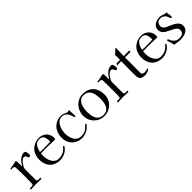

<svg xmlns="http://www.w3.org/2000/svg" viewBox="302 -2025 3352 3352"><g transform="rotate(-45 1978.0 -348.5)"><path d="M435 -445Q435 -435 427.5 -426.5Q420 -418 409 -418Q394 -418 387.5 -428Q381 -438 376.5 -451Q372 -464 363 -474Q354 -484 333 -484Q329 -484 325.5 -484Q322 -484 318 -483Q301 -480 281 -462Q261 -444 242.5 -419.5Q224 -395 212 -371Q200 -347 199 -331Q198 -315 198 -299.5Q198 -284 198 -269Q198 -215 198.5 -161Q199 -107 199 -54Q199 -39 211.5 -32.5Q224 -26 237 -26Q247 -26 257 -27Q267 -28 277 -28Q282 -28 284 -23.5Q286 -19 286 -15Q286 1 270 1Q240 1 210 -0.5Q180 -2 150 -2Q119 -2 87.5 0Q56 2 24 2Q20 2 18.5 -4Q17 -10 17 -14Q17 -24 25 -25Q36 -27 48 -26Q60 -25 70 -25Q85 -25 94.5 -31.5Q104 -38 105 -54Q107 -86 107.5 -119Q108 -152 108 -185V-282Q107 -325 107.5 -367.5Q108 -410 104 -452Q103 -472 93 -480.5Q83 -489 63 -489Q55 -489 46.5 -487.5Q38 -486 29 -486Q21 -486 21 -498Q21 -505 28 -508Q38 -511 49 -512.5Q60 -514 70 -515Q97 -520 124 -525Q151 -530 178 -537Q187 -534 191 -526Q193 -522 194 -504Q195 -486 195 -462.5Q195 -439 195 -418.5Q195 -398 195 -390Q217 -425 245 -460Q273 -495 309 -518Q345 -541 390 -541Q414 -541 421 -526Q428 -511 430 -491Q432 -480 433.5 -468Q435 -456 435 -445Z M852 -351Q851 -392 845 -429.5Q839 -467 816 -491.5Q793 -516 741 -516Q694 -516 664.5 -490.5Q635 -465 619 -426.5Q603 -388 595 -348Q620 -347 644 -346.5Q668 -346 692 -346Q732 -346 772 -347.5Q812 -349 852 -351ZM967 -122Q967 -117 965 -116Q962 -106 950.5 -92Q939 -78 925 -65.5Q911 -53 902 -47Q869 -24 827.5 -10Q786 4 745 4Q711 4 669.5 -7Q628 -18 599 -37Q543 -74 517 -134Q491 -194 491 -259Q491 -333 520 -396Q549 -459 613 -498Q642 -515 678 -526.5Q714 -538 747 -538Q806 -538 851 -514Q896 -490 921.5 -446.5Q947 -403 947 -343Q947 -326 939.5 -321Q932 -316 917 -316Q897 -316 877 -317Q857 -318 837 -319Q809 -321 781.5 -321Q754 -321 726 -321Q692 -321 658 -321Q624 -321 590 -319Q589 -303 588 -288Q587 -273 587 -257Q587 -220 596 -180.5Q605 -141 625 -107.5Q645 -74 676 -53.5Q707 -33 751 -33Q796 -33 837 -47Q878 -61 912 -92Q921 -101 928.5 -111.5Q936 -122 945 -130Q950 -135 956 -135Q961 -135 964 -131Q967 -127 967 -122Z M1514 -124Q1514 -117 1503 -104.5Q1492 -92 1487 -87Q1478 -78 1469 -69Q1460 -60 1449 -52Q1418 -30 1375 -14.5Q1332 1 1294 1Q1218 1 1160.5 -32.5Q1103 -66 1070.5 -124.5Q1038 -183 1038 -258Q1038 -332 1068 -397Q1098 -462 1163 -502Q1191 -519 1225.5 -529Q1260 -539 1292 -539Q1317 -539 1340.5 -533Q1364 -527 1386 -517Q1399 -511 1411 -505Q1423 -499 1437 -499Q1449 -499 1456.5 -506.5Q1464 -514 1468 -514Q1471 -514 1471 -510Q1473 -498 1472.5 -486Q1472 -474 1473 -463Q1474 -441 1475 -419Q1476 -397 1477 -375V-372Q1478 -361 1475 -355Q1472 -349 1459 -349Q1452 -349 1449.5 -357Q1447 -365 1445 -371Q1438 -400 1424 -433Q1410 -466 1386 -486Q1371 -500 1348.5 -509Q1326 -518 1306 -518Q1258 -518 1224.5 -493.5Q1191 -469 1171 -430.5Q1151 -392 1141.5 -348Q1132 -304 1132 -265Q1132 -226 1141 -185.5Q1150 -145 1169.5 -110Q1189 -75 1221.5 -54Q1254 -33 1300 -33Q1364 -33 1407 -56.5Q1450 -80 1490 -129Q1494 -136 1501 -136Q1514 -136 1514 -124Z M2000 -264Q2000 -307 1993.5 -350.5Q1987 -394 1969.5 -431Q1952 -468 1919 -490.5Q1886 -513 1833 -513Q1783 -513 1751.5 -489Q1720 -465 1702.5 -427Q1685 -389 1678.5 -345Q1672 -301 1672 -262Q1672 -219 1678.5 -176Q1685 -133 1703 -98.5Q1721 -64 1754.5 -43Q1788 -22 1841 -22Q1893 -22 1924.5 -44Q1956 -66 1972.5 -102Q1989 -138 1994.5 -180.5Q2000 -223 2000 -264ZM2103 -261Q2103 -186 2067.5 -126Q2032 -66 1971.5 -31Q1911 4 1836 4Q1763 4 1704 -31.5Q1645 -67 1610 -126.5Q1575 -186 1575 -259Q1575 -334 1609 -397.5Q1643 -461 1702.5 -500Q1762 -539 1840 -539Q1924 -539 1983 -503.5Q2042 -468 2072.5 -405.5Q2103 -343 2103 -261Z M2584 -445Q2584 -435 2576.5 -426.5Q2569 -418 2558 -418Q2543 -418 2536.5 -428Q2530 -438 2525.5 -451Q2521 -464 2512 -474Q2503 -484 2482 -484Q2478 -484 2474.5 -484Q2471 -484 2467 -483Q2450 -480 2430 -462Q2410 -444 2391.5 -419.5Q2373 -395 2361 -371Q2349 -347 2348 -331Q2347 -315 2347 -299.5Q2347 -284 2347 -269Q2347 -215 2347.5 -161Q2348 -107 2348 -54Q2348 -39 2360.5 -32.5Q2373 -26 2386 -26Q2396 -26 2406 -27Q2416 -28 2426 -28Q2431 -28 2433 -23.5Q2435 -19 2435 -15Q2435 1 2419 1Q2389 1 2359 -0.5Q2329 -2 2299 -2Q2268 -2 2236.5 0Q2205 2 2173 2Q2169 2 2167.5 -4Q2166 -10 2166 -14Q2166 -24 2174 -25Q2185 -27 2197 -26Q2209 -25 2219 -25Q2234 -25 2243.5 -31.5Q2253 -38 2254 -54Q2256 -86 2256.5 -119Q2257 -152 2257 -185V-282Q2256 -325 2256.5 -367.5Q2257 -410 2253 -452Q2252 -472 2242 -480.5Q2232 -489 2212 -489Q2204 -489 2195.5 -487.5Q2187 -486 2178 -486Q2170 -486 2170 -498Q2170 -505 2177 -508Q2187 -511 2198 -512.5Q2209 -514 2219 -515Q2246 -520 2273 -525Q2300 -530 2327 -537Q2336 -534 2340 -526Q2342 -522 2343 -504Q2344 -486 2344 -462.5Q2344 -439 2344 -418.5Q2344 -398 2344 -390Q2366 -425 2394 -460Q2422 -495 2458 -518Q2494 -541 2539 -541Q2563 -541 2570 -526Q2577 -511 2579 -491Q2581 -480 2582.5 -468Q2584 -456 2584 -445Z M2957 -46Q2957 -37 2943.5 -28Q2930 -19 2911 -12Q2892 -5 2874.5 -1Q2857 3 2849 3Q2797 3 2768.5 -10Q2740 -23 2728.5 -53Q2717 -83 2717 -134Q2717 -217 2717.5 -300.5Q2718 -384 2719 -467H2647Q2640 -467 2635.5 -463.5Q2631 -460 2626 -460Q2621 -460 2621 -467Q2621 -471 2626.5 -483Q2632 -495 2634 -499Q2637 -498 2643 -498H2721L2722 -625Q2745 -640 2764 -658.5Q2783 -677 2802 -696Q2804 -698 2806 -699.5Q2808 -701 2810 -701Q2819 -701 2819 -694L2813 -499Q2845 -499 2876.5 -500Q2908 -501 2939 -501Q2952 -501 2952 -486Q2952 -467 2935 -467H2813Q2813 -391 2812.5 -314.5Q2812 -238 2812 -161V-84Q2812 -59 2833 -49.5Q2854 -40 2874 -40Q2902 -40 2929 -49Q2932 -51 2938 -53Q2944 -55 2947 -55Q2957 -55 2957 -46Z M3373 -351Q3372 -392 3366 -429.5Q3360 -467 3337 -491.5Q3314 -516 3262 -516Q3215 -516 3185.5 -490.5Q3156 -465 3140 -426.5Q3124 -388 3116 -348Q3141 -347 3165 -346.5Q3189 -346 3213 -346Q3253 -346 3293 -347.5Q3333 -349 3373 -351ZM3488 -122Q3488 -117 3486 -116Q3483 -106 3471.5 -92Q3460 -78 3446 -65.5Q3432 -53 3423 -47Q3390 -24 3348.5 -10Q3307 4 3266 4Q3232 4 3190.5 -7Q3149 -18 3120 -37Q3064 -74 3038 -134Q3012 -194 3012 -259Q3012 -333 3041 -396Q3070 -459 3134 -498Q3163 -515 3199 -526.5Q3235 -538 3268 -538Q3327 -538 3372 -514Q3417 -490 3442.5 -446.5Q3468 -403 3468 -343Q3468 -326 3460.5 -321Q3453 -316 3438 -316Q3418 -316 3398 -317Q3378 -318 3358 -319Q3330 -321 3302.5 -321Q3275 -321 3247 -321Q3213 -321 3179 -321Q3145 -321 3111 -319Q3110 -303 3109 -288Q3108 -273 3108 -257Q3108 -220 3117 -180.5Q3126 -141 3146 -107.5Q3166 -74 3197 -53.5Q3228 -33 3272 -33Q3317 -33 3358 -47Q3399 -61 3433 -92Q3442 -101 3449.5 -111.5Q3457 -122 3466 -130Q3471 -135 3477 -135Q3482 -135 3485 -131Q3488 -127 3488 -122Z M3924 -143Q3924 -98 3904 -69.5Q3884 -41 3852 -26Q3820 -11 3782 -5Q3744 1 3708 1Q3675 1 3642.5 -6Q3610 -13 3577 -16Q3570 -43 3563.5 -70Q3557 -97 3549 -123Q3548 -126 3544.5 -137Q3541 -148 3541 -149Q3541 -157 3546 -160.5Q3551 -164 3558 -164Q3565 -164 3568 -159Q3574 -152 3578.5 -140Q3583 -128 3587 -119Q3595 -103 3601 -94.5Q3607 -86 3620 -73Q3659 -32 3717 -32Q3749 -32 3775.5 -39Q3802 -46 3818 -65.5Q3834 -85 3834 -122Q3834 -154 3814 -175.5Q3794 -197 3762.5 -214Q3731 -231 3696 -247Q3661 -263 3629.5 -282.5Q3598 -302 3578 -330Q3558 -358 3558 -398Q3558 -447 3583.5 -478Q3609 -509 3649 -524.5Q3689 -540 3732 -540Q3760 -540 3782.5 -533Q3805 -526 3830 -517Q3838 -514 3846 -513Q3854 -512 3862 -512Q3867 -512 3871 -512Q3875 -512 3879 -513Q3882 -495 3884.5 -476.5Q3887 -458 3889 -439Q3890 -432 3891.5 -422.5Q3893 -413 3893 -405Q3893 -398 3890 -390.5Q3887 -383 3878 -383Q3871 -383 3866.5 -384.5Q3862 -386 3859 -393Q3854 -403 3850.5 -414.5Q3847 -426 3843 -436Q3830 -471 3798 -492.5Q3766 -514 3729 -514Q3682 -514 3658 -486.5Q3634 -459 3634 -413Q3634 -397 3642.5 -382Q3651 -367 3662 -356Q3683 -336 3711.5 -325Q3740 -314 3766 -303Q3800 -288 3836.5 -267Q3873 -246 3898.5 -216Q3924 -186 3924 -143Z"/></g></svg>

Font: Kaisei HarunoUmi
Style: Regular
Weight: 400
Designer: Font-Kai, 金井和夫
Foundry: KAZUO KANAI
Version: Version 5.003